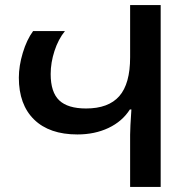

<svg xmlns="http://www.w3.org/2000/svg" viewBox="-20 -734 745 754"><path d="M491 -205Q491 -231 496 -304H490Q460 -257 406 -231.5Q352 -206 284 -206Q174 -206 114 -264.5Q54 -323 54 -429Q54 -475 69.5 -526.5Q85 -578 110 -612H235Q209 -580 194 -534Q179 -488 179 -443Q179 -372 212.5 -340Q246 -308 318 -308Q406 -308 448.5 -356.5Q491 -405 491 -509V-714H611V0H491Z"/></svg>

Font: Noto Sans Georgian Medium
Style: Regular
Weight: 500
Designer: Monotype Design team
Foundry: Monotype Imaging Inc.
Version: Version 1.000